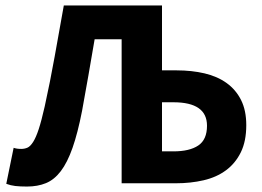

<svg xmlns="http://www.w3.org/2000/svg" viewBox="-20 -672 960 704"><path d="M79 12Q53 12 36 10Q19 8 3 2L30 -130Q36 -128 42.5 -127Q49 -126 58 -126Q70 -126 80.5 -130.5Q91 -135 101.5 -151.5Q112 -168 122 -198.5Q132 -229 144 -282Q164 -373 180.5 -465Q197 -557 214 -652H574V-414H628Q683 -414 730 -403Q777 -392 811 -367.5Q845 -343 864 -305Q883 -267 883 -213Q883 -154 863 -113.5Q843 -73 808.5 -47.5Q774 -22 726.5 -11Q679 0 625 0H426V-528H327Q315 -459 304 -394.5Q293 -330 281 -266Q265 -184 246 -130Q227 -76 203 -44.5Q179 -13 148.5 -0.5Q118 12 79 12ZM574 -117H616Q675 -117 707 -138.5Q739 -160 739 -211Q739 -297 616 -297H574Z"/></svg>

Font: TT Toshiba Sans
Style: Bold
Weight: 700
Designer: Paul D. Hunt
Foundry: Toshiba Corporation
Version: Version 2.020;PS 2.000;hotconv 1.0.86;makeotf.lib2.5.63406